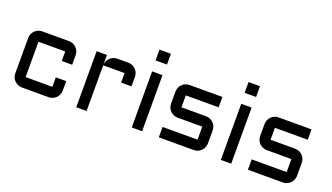

<svg xmlns="http://www.w3.org/2000/svg" viewBox="-65 -1196 2893 1673"><g transform="rotate(20 1381.0 -360.0)"><path d="M175.8 -423.8V-96.2H423.8V-184.1H520V-96.2Q520 -76.2 512.5 -58.6Q504.9 -41 491.9 -28.1Q479 -15.1 461.4 -7.6Q443.8 0 423.8 0H175.8Q156.2 0 138.7 -7.6Q121.1 -15.1 108.2 -28.1Q95.2 -41 87.6 -58.6Q80.1 -76.2 80.1 -96.2V-423.8Q80.1 -443.8 87.6 -461.4Q95.2 -479 108.2 -491.9Q121.1 -504.9 138.7 -512.5Q156.2 -520 175.8 -520H423.8Q443.8 -520 461.4 -512.5Q479 -504.9 491.9 -491.9Q504.9 -479 512.5 -461.4Q520 -443.8 520 -423.8V-335.9H423.8V-423.8Z M775.9 -423.8V0H680.2V-520H775.9V-428.2Q776.9 -447.3 784.7 -464.1Q792.5 -481 805.4 -493.4Q818.4 -505.9 835.4 -512.9Q852.5 -520 872.1 -520H974.1Q994.1 -520 1011.5 -512.5Q1028.8 -504.9 1042 -491.9Q1055.2 -479 1062.7 -461.4Q1070.3 -443.8 1070.3 -423.8V-335.9H974.1V-423.8Z M1291 -520V0H1194.8V-520ZM1189.9 -720.2H1295.9V-620.1H1189.9Z M1770 -96.2V-216.8H1542Q1522 -216.8 1504.4 -224.4Q1486.8 -231.9 1473.9 -244.9Q1460.9 -257.8 1453.4 -275.4Q1445.8 -293 1445.8 -313V-423.8Q1445.8 -443.8 1453.4 -461.4Q1460.9 -479 1473.9 -491.9Q1486.8 -504.9 1504.4 -512.5Q1522 -520 1542 -520H1846.2V-423.8H1542V-313H1770Q1790 -313 1807.4 -305.4Q1824.7 -297.9 1837.9 -284.9Q1851.1 -272 1858.6 -254.4Q1866.2 -236.8 1866.2 -216.8V-96.2Q1866.2 -76.2 1858.6 -58.6Q1851.1 -41 1837.9 -28.1Q1824.7 -15.1 1807.4 -7.6Q1790 0 1770 0H1445.8V-96.2Z M2117.2 -520V0H2021V-520ZM2016.1 -720.2H2122.1V-620.1H2016.1Z M2596.2 -96.2V-216.8H2368.2Q2348.1 -216.8 2330.6 -224.4Q2313 -231.9 2300 -244.9Q2287.1 -257.8 2279.5 -275.4Q2272 -293 2272 -313V-423.8Q2272 -443.8 2279.5 -461.4Q2287.1 -479 2300 -491.9Q2313 -504.9 2330.6 -512.5Q2348.1 -520 2368.2 -520H2672.4V-423.8H2368.2V-313H2596.2Q2616.2 -313 2633.5 -305.4Q2650.9 -297.9 2664.1 -284.9Q2677.2 -272 2684.8 -254.4Q2692.4 -236.8 2692.4 -216.8V-96.2Q2692.4 -76.2 2684.8 -58.6Q2677.2 -41 2664.1 -28.1Q2650.9 -15.1 2633.5 -7.6Q2616.2 0 2596.2 0H2272V-96.2Z"/></g></svg>

Font: Aldrich
Style: Regular
Weight: 400
Designer: Matthew Desmond
Foundry: Matthew Desmond
Version: Version 1.001 2011